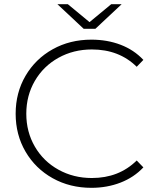

<svg xmlns="http://www.w3.org/2000/svg" viewBox="-20 -895 756 920"><path d="M418 5Q315 5 232.5 -41Q150 -87 102.5 -168Q55 -249 55 -350Q55 -451 102.5 -532Q150 -613 232.5 -659Q315 -705 418 -705Q494 -705 558 -680.5Q622 -656 667 -608L635 -575Q551 -658 420 -658Q332 -658 260 -618Q188 -578 147 -507.5Q106 -437 106 -350Q106 -263 147 -192.5Q188 -122 260 -82Q332 -42 420 -42Q550 -42 635 -126L667 -93Q622 -45 557.5 -20Q493 5 418 5ZM563 -875 437 -757H381L255 -875H305L409 -789L513 -875Z"/></svg>

Font: Hilab Light
Style: Regular
Weight: 300
Designer: Cristianderson Lima
Foundry: Cristianderson
Version: Version 1.0